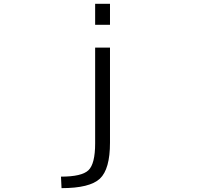

<svg xmlns="http://www.w3.org/2000/svg" viewBox="-20 -770 1040 1010"><path d="M303.7 219.7 300.8 159.2Q410.2 159.2 445.3 125.5Q480.5 91.8 480.5 -15.6V-519.5H558.6V-19.5Q558.6 120.1 505.4 169.9Q452.1 219.7 303.7 219.7ZM480.5 -639.6V-750H558.6V-639.6Z"/></svg>

Font: GenEi Gothic M SemiLight
Style: Regular
Weight: 350
Designer: o_tamon (Modified); [Source Han Sans]
Ryoko NISHIZUKA  (kana & ideographs); Paul D. Hunt (Latin, Greek & Cyrillic); Wenl
Version: Version 1.1a;Original Version 1.004